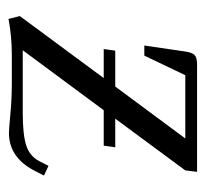

<svg xmlns="http://www.w3.org/2000/svg" viewBox="-36 -443 487 455"><g transform="rotate(90 207.5 -215.5)"><path d="M18.1 -19 165 -217.8H96.2L100.1 -245.1H185.1L308.1 -411.1H158.2L111.8 -314H87.9L102.1 -411.1Q104.5 -427.2 110.4 -433.1Q116.2 -439 132.8 -439H387.2L383.8 -411.1L261.2 -245.1H329.1L325.2 -217.8H241.2L99.1 -25.9H247.1Q299.3 -25.9 324.7 -34.2Q350.1 -42.5 361.8 -64.9L373 -86.9L396 -76.2L384.8 -54.2Q353.5 6.8 294.9 6.8Q286.1 6.8 250.5 3.4Q214.8 0 176.8 0H110.8Q65.9 0 24.9 7.8Z"/></g></svg>

Font: Dihjauti S
Style: Italic
Weight: 400
Italic angle: -9°
Designer: T. Christopher White
Version: Version 3.0.0